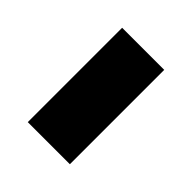

<svg xmlns="http://www.w3.org/2000/svg" viewBox="-19 -452 400 400"><g transform="rotate(-45 181.0 -252.0)"><path d="M320 -190V-314H42V-190Z"/></g></svg>

Font: Falling Sky
Style: ExBd
Weight: 400
Designer: Paul D. Hunt
Foundry: Adobe Systems Incorporated
Version: Version 1.02